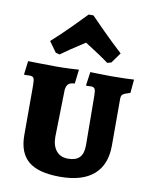

<svg xmlns="http://www.w3.org/2000/svg" viewBox="-87 -835 716 909"><g transform="rotate(10 271.0 -381.0)"><path d="M64 -156V-396Q64 -422 59.5 -430Q55 -438 39 -438L15 -437L13 -440L21 -504Q34 -504 73 -503Q112 -502 158 -502Q189 -502 221 -503.5Q253 -505 265 -506L257 -438Q235 -437 226 -428Q217 -419 215 -400L210 -174Q210 -131 230 -106.5Q250 -82 287 -82Q324 -82 342 -100.5Q360 -119 360 -159L358 -396Q358 -421 353.5 -429.5Q349 -438 336 -438L313 -437L311 -440L320 -504Q331 -504 360.5 -503Q390 -502 418 -502Q456 -502 487.5 -503Q519 -504 530 -505L524 -440Q497 -432 489 -426Q481 -420 481 -404V-179Q481 -87 426 -39Q371 9 264 9Q160 9 112 -31Q64 -71 64 -156ZM143 -566 107 -616Q154 -658 202.5 -707Q251 -756 265 -771H288Q302 -756 351 -707Q400 -658 446 -616L410 -566L391 -561Q355 -588 276 -638Q191 -583 162 -561Z"/></g></svg>

Font: Alegreya SC ExtraBold
Style: Regular
Weight: 800
Designer: Juan Pablo del Peral
Foundry: Huerta Tipografica
Version: Version 2.007; ttfautohint (v1.6)